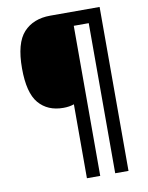

<svg xmlns="http://www.w3.org/2000/svg" viewBox="-96 -828 787 1023"><g transform="rotate(-10 298.0 -316.5)"><path d="M515 127H443V-685H362V127H290V-273Q265 -264 232 -264Q147 -264 99 -320.5Q51 -377 51 -509Q51 -646 103.5 -703Q156 -760 248 -760H515Z"/></g></svg>

Font: Noto Sans Bengali SemiCondensed SemiBold
Style: Regular
Weight: 600
Width: 4
Designer: Joana Ranito - Universal Thirst; Jelle Bosma - Monotype Design Team
Foundry: Universal Thirst ehf.
Version: Version 3.000; ttfautohint (v1.8.4.7-5d5b)